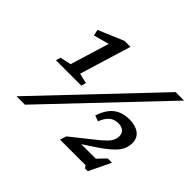

<svg xmlns="http://www.w3.org/2000/svg" viewBox="-157 -922 1161 1161"><g transform="rotate(45 424.0 -341.0)"><path d="M84.5 0 747 -698H819.5L156.5 0ZM660 -40.5 740.5 -124H777L709.5 16H686L674.5 -0.5H456L469 -41.5L595.5 -142Q637.5 -174.5 659 -196Q680.5 -217.5 688 -234.5Q695.5 -251.5 695.5 -268Q695.5 -292.5 680 -306.5Q664.5 -320.5 636 -320.5Q601.5 -320.5 579 -301.5Q556.5 -282.5 539.5 -241L503 -255Q519 -301 541.2 -329.2Q563.5 -357.5 595 -371Q626.5 -384.5 667.5 -384.5Q718.5 -384.5 749.5 -361.5Q780.5 -338.5 780.5 -296Q780.5 -276.5 775.5 -258.2Q770.5 -240 756.8 -220.2Q743 -200.5 716.2 -177.2Q689.5 -154 646 -124.5L526.5 -46L527 -72H733.5ZM178.5 -368.5 269.5 -666 287 -627 155.5 -591 147 -630 309.5 -698.5H360.5L260 -368.5L325 -353L316 -322.5H99L108 -353Z"/></g></svg>

Font: Newsreader 9pt
Style: Italic
Weight: 400
Italic angle: -17°
Designer: Hugues Gentile
Foundry: Production Type
Version: Version 1.003